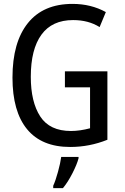

<svg xmlns="http://www.w3.org/2000/svg" viewBox="-20 -744 640 985"><path d="M44 -346Q44 -527 123 -625.5Q202 -724 352 -724Q447 -724 523 -682L491 -605Q434 -641 355 -641Q247 -641 192.5 -566Q138 -491 138 -350Q138 -221 186.5 -146.5Q235 -72 344 -72Q390 -72 442 -86V-296H313V-378H531V-27Q439 10 340 10Q194 10 119 -81Q44 -172 44 -346ZM253 209Q265 183 277.5 137.5Q290 92 294 61H383V68Q375 99 351.5 145Q328 191 303 221H253Z"/></svg>

Font: Noto Sans Mono UI
Style: Regular
Weight: 400
Monospace: yes
Designer: Monotype Design team
Foundry: Monotype Imaging Inc.
Version: Version 1.000